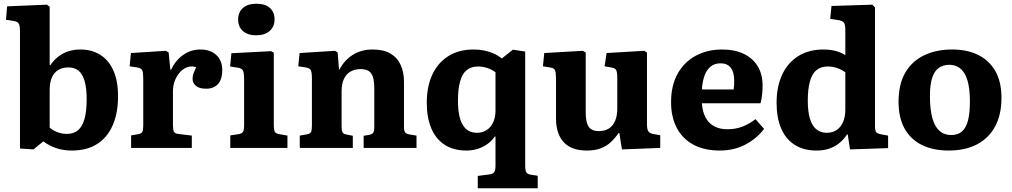

<svg xmlns="http://www.w3.org/2000/svg" viewBox="-20 -792 5418 1028"><path d="M159 8 87 3V-620Q87 -653 81 -665Q75 -677 47 -681L12 -686L18 -758L231 -767L246 -756V-445L248 -441Q267 -469 291 -488Q315 -507 345 -517Q375 -527 410 -527Q472 -527 517.5 -498Q563 -469 587.5 -413.5Q612 -358 612 -277Q612 -187 583.5 -121.5Q555 -56 500 -21Q445 14 364 14Q318 14 280.5 1Q243 -12 212 -35ZM338 -75Q374 -75 397.5 -94.5Q421 -114 432.5 -155.5Q444 -197 444 -261Q444 -320 433 -358Q422 -396 400.5 -413.5Q379 -431 346 -431Q314 -431 291.5 -417Q269 -403 257.5 -376.5Q246 -350 246 -311V-109Q263 -94 287 -84.5Q311 -75 338 -75Z M682 0V-67L722 -74Q738 -77 742.5 -86.5Q747 -96 747 -122V-369Q747 -402 742 -414.5Q737 -427 714 -431L674 -437L681 -508L868 -520L883 -511L892 -419H896Q920 -469 961 -498Q1002 -527 1053 -527Q1107 -527 1138.5 -497Q1170 -467 1170 -417Q1170 -385 1160.5 -363Q1151 -341 1131.5 -329Q1112 -317 1084 -317Q1047 -317 1029 -332.5Q1011 -348 1011 -370Q1011 -378 1012.5 -386Q1014 -394 1018.5 -405Q1023 -416 1030 -432Q1009 -440 987 -433.5Q965 -427 947 -409Q929 -391 917.5 -363.5Q906 -336 906 -303V-121Q906 -96 911.5 -86.5Q917 -77 934 -75L1007 -66V0Z M1213 0V-67L1259 -74Q1276 -77 1281.5 -87Q1287 -97 1287 -123V-368Q1287 -402 1280.5 -414.5Q1274 -427 1251 -430L1212 -436L1219 -507L1431 -518L1446 -510V-121Q1446 -100 1450 -89Q1454 -78 1474 -74L1519 -66V0ZM1352 -603Q1307 -603 1281 -625.5Q1255 -648 1255 -688Q1255 -726 1280.5 -749Q1306 -772 1352 -772Q1400 -772 1425 -749.5Q1450 -727 1450 -688Q1450 -649 1423.5 -626Q1397 -603 1352 -603Z M1585 0V-66L1625 -73Q1641 -76 1645.5 -85.5Q1650 -95 1650 -121V-372Q1650 -405 1644 -416.5Q1638 -428 1616 -431L1577 -437L1584 -508L1774 -520L1788 -511L1795 -420H1798Q1823 -469 1868.5 -498Q1914 -527 1976 -527Q2033 -527 2070 -505.5Q2107 -484 2125 -445Q2143 -406 2143 -354V-113Q2143 -92 2149 -83.5Q2155 -75 2174 -72L2210 -66V0H1927V-65L1957 -70Q1974 -74 1979 -82.5Q1984 -91 1984 -113V-317Q1984 -356 1977 -379Q1970 -402 1953.5 -412Q1937 -422 1910 -422Q1881 -422 1858 -409.5Q1835 -397 1822 -370.5Q1809 -344 1809 -303V-115Q1809 -94 1813.5 -84.5Q1818 -75 1834 -72L1869 -65V0Z M2538 216V150L2599 142Q2619 140 2626 130Q2633 120 2633 95V-60L2630 -62Q2613 -37 2588.5 -20Q2564 -3 2536 5.5Q2508 14 2477 14Q2408 14 2360.5 -17Q2313 -48 2289 -105.5Q2265 -163 2265 -241Q2265 -328 2294.5 -392Q2324 -456 2380.5 -491.5Q2437 -527 2516 -527Q2547 -527 2573 -521.5Q2599 -516 2622 -506Q2645 -496 2667 -479L2726 -526L2792 -516V95Q2792 121 2798 130.5Q2804 140 2820 143L2859 149V216ZM2534 -81Q2563 -81 2585.5 -95.5Q2608 -110 2620.5 -137Q2633 -164 2633 -200V-405Q2613 -420 2589 -428Q2565 -436 2539 -436Q2502 -436 2478.5 -416.5Q2455 -397 2443.5 -356.5Q2432 -316 2432 -253Q2432 -166 2457.5 -123.5Q2483 -81 2534 -81Z M3121 14Q3040 14 2998.5 -30.5Q2957 -75 2957 -158V-370Q2957 -402 2952 -415Q2947 -428 2924 -431L2887 -437L2894 -508L3101 -520L3116 -511V-194Q3116 -155 3123 -132.5Q3130 -110 3145.5 -100Q3161 -90 3187 -90Q3218 -90 3240 -104Q3262 -118 3273.5 -145Q3285 -172 3285 -210V-371Q3285 -406 3279 -417Q3273 -428 3251 -431L3217 -437L3228 -508L3429 -520L3444 -511V-129Q3444 -101 3450.5 -90Q3457 -79 3475 -75L3515 -68V0L3310 8L3296 -80H3292Q3273 -52 3250.5 -31Q3228 -10 3197 2Q3166 14 3121 14Z M3834 14Q3750 14 3691.5 -18Q3633 -50 3603 -108.5Q3573 -167 3573 -244Q3573 -334 3608 -397Q3643 -460 3705 -493.5Q3767 -527 3847 -527Q3913 -527 3961.5 -504Q4010 -481 4036.5 -438Q4063 -395 4063 -334Q4063 -311 4060.5 -286.5Q4058 -262 4052 -239H3738Q3741 -194 3758 -162.5Q3775 -131 3804.5 -115.5Q3834 -100 3874 -100Q3919 -100 3955 -114Q3991 -128 4025 -154L4071 -102Q4032 -50 3971 -18Q3910 14 3834 14ZM3738 -313H3908Q3910 -325 3910.5 -337Q3911 -349 3911 -361Q3911 -406 3892.5 -429.5Q3874 -453 3838 -453Q3807 -453 3785.5 -436Q3764 -419 3752.5 -388Q3741 -357 3738 -313Z M4352 14Q4283 14 4235 -16.5Q4187 -47 4162.5 -104Q4138 -161 4138 -241Q4138 -328 4168 -392.5Q4198 -457 4254.5 -492Q4311 -527 4389 -527Q4425 -527 4454.5 -519Q4484 -511 4506 -497V-629Q4506 -659 4499 -670Q4492 -681 4465 -685L4425 -691L4432 -760L4651 -767L4665 -752V-117Q4665 -94 4670.5 -85.5Q4676 -77 4697 -73L4735 -66V1L4531 8L4519 -72H4515Q4499 -47 4476.5 -28Q4454 -9 4423.5 2.5Q4393 14 4352 14ZM4406 -81Q4437 -81 4459 -95.5Q4481 -110 4493.5 -138Q4506 -166 4506 -204V-405Q4485 -420 4461.5 -428Q4438 -436 4411 -436Q4375 -436 4351.5 -416.5Q4328 -397 4316.5 -356Q4305 -315 4305 -253Q4305 -195 4316.5 -156.5Q4328 -118 4351 -99.5Q4374 -81 4406 -81Z M5060 14Q4975 14 4914.5 -16.5Q4854 -47 4822.5 -105Q4791 -163 4791 -247Q4791 -340 4826.5 -402Q4862 -464 4927 -495.5Q4992 -527 5078 -527Q5157 -527 5216 -498.5Q5275 -470 5308.5 -412.5Q5342 -355 5342 -268Q5342 -178 5308 -115Q5274 -52 5211 -19Q5148 14 5060 14ZM5073 -69Q5109 -69 5131 -88.5Q5153 -108 5163 -147.5Q5173 -187 5173 -247Q5173 -301 5165.5 -338.5Q5158 -376 5143.5 -399.5Q5129 -423 5108.5 -434Q5088 -445 5062 -445Q5030 -445 5006.5 -428.5Q4983 -412 4971 -375.5Q4959 -339 4959 -278Q4959 -208 4971.5 -161.5Q4984 -115 5009.5 -92Q5035 -69 5073 -69Z"/></svg>

Font: Literata 18pt
Style: Bold
Weight: 700
Designer: Latin by Veronika Burian and Jose Scaglione. Greek by Irene Vlachou. Cyrillic by Vera Evstafieva.
Foundry: TypeTogether
Version: Version 3.103;gftools[0.9.29]